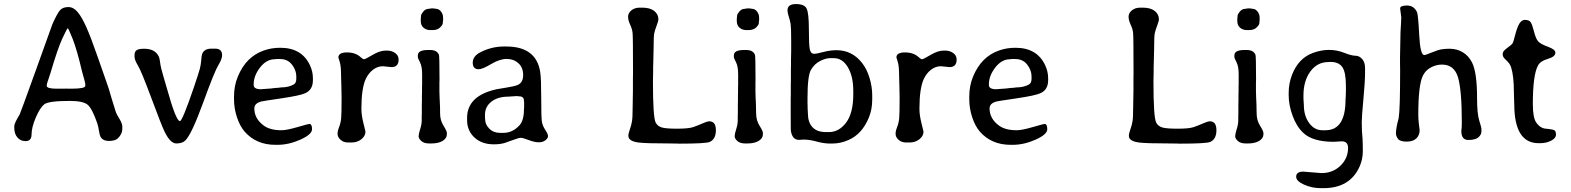

<svg xmlns="http://www.w3.org/2000/svg" viewBox="-20 -723 7894 965"><path d="M408.7 -291.5V-298.3Q408.7 -308.1 392.6 -362.8Q366.2 -475.1 345 -528.1Q323.7 -581.1 320.6 -581.1Q317.4 -581.1 293.7 -530.3Q270 -479.5 233.4 -355L230.5 -346.7L228 -338.4Q214.8 -303.2 214.8 -292Q214.8 -277.3 263.7 -277.3H306.2L310.5 -277.8L323.2 -277.3H339.8Q408.7 -277.3 408.7 -291.5ZM594.7 -86.4V-77.1Q594.7 -48.3 571.3 -26.9Q558.1 -14.6 527.3 -14.6Q496.6 -14.6 484.9 -36.1Q481 -43.5 477.5 -65.4Q474.1 -87.4 468.8 -103.5Q443.8 -175.8 421.4 -195.8Q398.9 -215.8 331.5 -215.8Q223.6 -215.8 202.1 -198.5Q180.7 -181.2 159.7 -131.8Q138.7 -82.5 138.7 -48.1Q138.7 -13.7 108.4 -13.7Q83.5 -13.7 67.6 -32Q51.8 -50.3 51.8 -80.1V-89.8Q51.8 -103 79.1 -148.4Q82 -152.8 162.6 -376.7Q243.2 -600.6 243.2 -601.1Q269 -659.2 283.2 -673.3Q297.4 -687.5 323.5 -687.5Q349.6 -687.5 370.6 -662.1Q391.6 -636.7 414.3 -585.7Q437 -534.7 469 -442.4Q501 -350.1 511.7 -320.6Q522.5 -291 526.9 -276.4L541.5 -226.6Q558.6 -169.9 562.3 -159.4Q565.9 -148.9 580.3 -125.7Q594.7 -102.5 594.7 -86.4Z M1042.5 -478.5H1061.5Q1096.2 -478.5 1096.2 -445.8Q1096.2 -425.8 1077.4 -395.5Q1058.6 -365.2 1001 -207Q943.4 -48.8 911.6 -17.1Q896.5 -2 866.2 -2Q835.9 -2 807.1 -61.5Q792 -92.3 741 -229.5Q689.9 -366.7 673.1 -394Q656.2 -421.4 656.2 -438.5V-446.3Q656.2 -463.4 666.7 -470.7Q677.2 -478 704.6 -478Q761.7 -478 779.3 -436Q782.2 -428.7 785.2 -405.8Q788.1 -382.8 801.5 -338.4Q814.9 -293.9 820.3 -273.9Q864.7 -114.3 884.3 -114.3Q896.5 -114.3 954.1 -283.2Q978 -353.5 983.9 -375.5Q989.7 -397.5 991.5 -420.7Q993.2 -443.8 995.6 -450.7Q1005.4 -478.5 1042.5 -478.5Z M1469.2 -327.1V-339.4Q1469.2 -370.1 1447.5 -398.2Q1425.8 -426.3 1387.2 -426.3H1371.1Q1364.3 -425.3 1361.3 -425.3Q1319.3 -425.3 1287.1 -383.8Q1254.9 -342.3 1254.9 -298.8V-295.9Q1254.9 -274.4 1292.5 -274.4L1295.4 -274.9L1342.3 -278.3Q1366.2 -281.7 1377.4 -281.7L1393.1 -283.7Q1429.7 -283.7 1456.1 -298.3Q1469.2 -305.7 1469.2 -327.1ZM1375 4.9H1364.3Q1268.1 4.9 1210 -61Q1186 -88.4 1171.1 -133.1Q1156.2 -177.7 1156.2 -224.1V-234.9Q1156.2 -236.3 1156.2 -237.8Q1156.2 -292.5 1175.3 -337.9Q1216.3 -438 1305.7 -469.2Q1343.8 -482.9 1388.7 -482.9Q1497.1 -482.9 1538.1 -394.5Q1552.7 -362.8 1552.7 -330.1V-319.8Q1552.7 -271.5 1513.7 -254.4Q1486.3 -242.2 1394.5 -228.8Q1302.7 -215.3 1293 -212.9Q1258.3 -203.6 1258.3 -178.2Q1258.3 -126.5 1305.7 -91.8Q1337.4 -68.4 1395 -68.4Q1420.4 -68.4 1475.1 -84.2Q1529.8 -100.1 1534.7 -100.1Q1548.3 -100.1 1548.3 -73.7Q1548.3 -47.4 1489.7 -21.2Q1431.2 4.9 1375 4.9Z M1680.7 -434.1Q1680.7 -459.5 1724.1 -459.5Q1767.6 -459.5 1793.9 -434.6Q1803.7 -425.3 1809.8 -425.3Q1815.9 -425.3 1852.5 -447Q1889.2 -468.8 1918.5 -468.8H1925.8Q1948.7 -468.8 1966.1 -456.5Q1983.4 -444.3 1983.4 -423.8Q1983.4 -385.7 1947.8 -385.7L1904.3 -390.1Q1878.4 -390.1 1855.7 -373.3Q1833 -356.4 1818.8 -327.1Q1796.4 -280.3 1796.4 -175.3Q1796.4 -145 1806.6 -104Q1816.9 -63 1816.9 -61.5Q1816.9 -40 1796.6 -23.4Q1776.4 -6.8 1746.1 -6.8H1729.5Q1706.5 -6.8 1691.7 -20.3Q1676.8 -33.7 1676.8 -49.3V-56.6Q1676.8 -64.9 1684.8 -85.9Q1692.9 -106.9 1694.8 -129.6Q1696.8 -152.3 1696.8 -232.9L1695.8 -286.6L1694.3 -338.9Q1694.3 -392.1 1687.5 -411.9Q1680.7 -431.6 1680.7 -434.1Z M2095.2 -631.3 2096.2 -644.5Q2096.2 -650.9 2107.4 -664.8Q2118.7 -678.7 2135.3 -678.7Q2139.2 -679.7 2140.6 -679.7L2147.9 -680.7H2159.2L2171.9 -678.7Q2185.5 -678.7 2196.3 -665.3Q2207 -651.9 2207 -633.8V-621.1Q2205.6 -615.2 2205.6 -606.9Q2205.6 -598.6 2192.1 -585.2Q2178.7 -571.8 2153.8 -571.8H2142.1Q2123 -571.8 2108.9 -583.5Q2094.7 -595.2 2094.7 -618.2V-629.4ZM2148.4 -2H2136.7Q2110.8 -2 2097.4 -14.4Q2084 -26.9 2084 -38.1Q2084 -49.3 2091.8 -74Q2099.6 -98.6 2099.6 -117.2V-142.1L2100.1 -154.8V-200.7L2100.6 -213.9Q2100.6 -230 2100.6 -246.1L2101.1 -259.3Q2101.1 -272 2101.1 -285.2L2101.6 -298.3V-349.6Q2101.6 -389.6 2090.8 -410.2Q2080.1 -430.7 2080.1 -435.1V-444.8Q2080.1 -471.7 2130.9 -471.7H2142.1Q2176.3 -471.7 2186 -447.8Q2189 -440.4 2189 -321.3L2188.5 -308.6V-263.2L2189.5 -231.4L2190.9 -200.7Q2191.9 -189 2191.9 -153.6Q2191.9 -118.2 2209 -91.3Q2226.1 -64.5 2226.1 -54.2V-48.8Q2226.1 -27.8 2204.8 -14.9Q2183.6 -2 2148.4 -2Z M2493.7 -55.2H2509.8Q2557.1 -55.2 2591.8 -94.2Q2613.8 -119.1 2613.8 -178.2L2614.3 -184.6V-208Q2613.3 -213.9 2613.3 -217.3Q2613.3 -238.8 2588.9 -238.8L2582.5 -239.7H2568.8L2565.4 -239.3L2548.3 -238.3L2535.2 -237.3Q2482.4 -237.3 2450 -212.2Q2417.5 -187 2417.5 -146V-131.8Q2418.5 -125 2418.5 -121.6Q2418.5 -97.2 2439.5 -76.2Q2460.4 -55.2 2493.7 -55.2ZM2385.7 -375Q2356 -375 2356 -408.2Q2356 -441.4 2396.5 -461.4Q2452.1 -489.3 2512.7 -489.3H2524.4Q2675.8 -489.3 2695.3 -359.9Q2700.2 -327.6 2700.2 -230.7Q2700.2 -133.8 2703.4 -112.5Q2706.5 -91.3 2720.5 -70.3Q2734.4 -49.3 2734.4 -38.8Q2734.4 -28.3 2721.4 -18.1Q2708.5 -7.8 2687.7 -7.8Q2667 -7.8 2637.5 -19Q2607.9 -30.3 2597.9 -30.3Q2587.9 -30.3 2563.2 -21Q2538.6 -11.7 2516.8 -4.6Q2495.1 2.4 2461.9 2.4Q2401.4 2.4 2364.5 -32Q2327.6 -66.4 2327.6 -119.1V-130.4Q2327.6 -241.7 2475.6 -274.4Q2484.9 -276.4 2524.9 -282.7Q2564.9 -289.1 2580.6 -295.4Q2609.4 -307.1 2609.4 -345.5Q2609.4 -383.8 2585.4 -405.3Q2561.5 -426.8 2526.6 -426.8Q2491.7 -426.8 2448.2 -400.9Q2404.8 -375 2385.7 -375Z M3544.9 -113.3Q3578.1 -113.3 3578.1 -68.6Q3578.1 -23.9 3547.4 -9.8Q3528.3 -1 3393.1 -1L3380.9 -1.5L3343.8 -2Q3224.1 -2 3188.5 -6.8Q3138.2 -13.7 3138.2 -40Q3138.2 -52.2 3145.5 -72.3Q3152.8 -92.3 3156.2 -112.3Q3159.7 -132.3 3159.7 -182.1L3161.1 -267.6V-329.6L3161.6 -354.5Q3161.6 -537.6 3159.4 -557.6Q3157.2 -577.6 3147 -599.4Q3136.7 -621.1 3136.7 -639.2Q3136.7 -657.2 3153.3 -670.9Q3169.9 -684.6 3195.8 -684.6H3207.5Q3247.1 -684.6 3268.1 -668Q3289.1 -651.4 3289.1 -626Q3289.1 -617.2 3280 -593.5Q3271 -569.8 3268.1 -554.9Q3265.1 -540 3265.1 -484.9L3263.2 -399.4L3262.7 -387.2V-362.3L3261.7 -313Q3261.7 -131.8 3275.9 -106Q3285.2 -88.9 3305.7 -82.5Q3326.2 -76.2 3383.3 -76.2Q3440.4 -76.2 3463.4 -84Q3486.3 -91.8 3510.5 -102.5Q3534.7 -113.3 3544.9 -113.3Z M3683.6 -631.3 3684.6 -644.5Q3684.6 -650.9 3695.8 -664.8Q3707 -678.7 3723.6 -678.7Q3727.5 -679.7 3729 -679.7L3736.3 -680.7H3747.6L3760.3 -678.7Q3773.9 -678.7 3784.7 -665.3Q3795.4 -651.9 3795.4 -633.8V-621.1Q3793.9 -615.2 3793.9 -606.9Q3793.9 -598.6 3780.5 -585.2Q3767.1 -571.8 3742.2 -571.8H3730.5Q3711.4 -571.8 3697.3 -583.5Q3683.1 -595.2 3683.1 -618.2V-629.4ZM3736.8 -2H3725.1Q3699.2 -2 3685.8 -14.4Q3672.4 -26.9 3672.4 -38.1Q3672.4 -49.3 3680.2 -74Q3688 -98.6 3688 -117.2V-142.1L3688.5 -154.8V-200.7L3689 -213.9Q3689 -230 3689 -246.1L3689.5 -259.3Q3689.5 -272 3689.5 -285.2L3689.9 -298.3V-349.6Q3689.9 -389.6 3679.2 -410.2Q3668.5 -430.7 3668.5 -435.1V-444.8Q3668.5 -471.7 3719.2 -471.7H3730.5Q3764.6 -471.7 3774.4 -447.8Q3777.3 -440.4 3777.3 -321.3L3776.9 -308.6V-263.2L3777.8 -231.4L3779.3 -200.7Q3780.3 -189 3780.3 -153.6Q3780.3 -118.2 3797.4 -91.3Q3814.5 -64.5 3814.5 -54.2V-48.8Q3814.5 -27.8 3793.2 -14.9Q3772 -2 3736.8 -2Z M4131.3 -59.1H4146Q4196.8 -59.1 4232.7 -106.9Q4268.6 -154.8 4268.6 -249V-266.1Q4268.6 -338.9 4241.5 -384.8Q4214.4 -430.7 4171.4 -430.7H4151.9Q4130.4 -430.7 4102.1 -416.5Q4073.7 -402.3 4056.2 -372.6Q4038.6 -342.8 4038.6 -231.9V-200.2L4039.1 -194.8V-179.2L4040 -164.1Q4040.5 -158.7 4040.5 -153.3Q4040.5 -108.4 4063.5 -83.7Q4086.4 -59.1 4131.3 -59.1ZM3995.6 -20Q3960.9 -20 3954.6 -68.4Q3954.1 -71.3 3954.1 -142.6V-231L3954.6 -242.2V-298.8L3955.1 -321.3V-377.9L3955.6 -400.9V-423.8L3956.5 -469.2V-514.6Q3956.5 -583 3953.9 -600.8Q3951.2 -618.7 3944.6 -638.7Q3938 -658.7 3938 -671.4Q3938 -702.6 3980.5 -702.6Q4022.9 -702.6 4034.2 -679.7Q4045.4 -656.7 4045.4 -576.2Q4045.4 -495.6 4050.3 -474.1Q4055.2 -452.6 4071.8 -452.6Q4084 -452.6 4118.2 -461.7Q4152.3 -470.7 4184.6 -470.7Q4261.7 -470.7 4311.5 -408.2Q4336.9 -376.5 4350.3 -331.5Q4363.8 -286.6 4363.8 -244.6V-221.7Q4363.8 -173.8 4347.2 -132.8Q4313.5 -49.8 4245.1 -19.5Q4205.1 -1.5 4161.6 -1.5H4150.9Q4121.1 -1.5 4084.7 -11.5Q4048.3 -21.5 4018.6 -21.5Q4006.8 -20 3995.6 -20Z M4485.4 -434.1Q4485.4 -459.5 4528.8 -459.5Q4572.3 -459.5 4598.6 -434.6Q4608.4 -425.3 4614.5 -425.3Q4620.6 -425.3 4657.2 -447Q4693.8 -468.8 4723.1 -468.8H4730.5Q4753.4 -468.8 4770.8 -456.5Q4788.1 -444.3 4788.1 -423.8Q4788.1 -385.7 4752.4 -385.7L4709 -390.1Q4683.1 -390.1 4660.4 -373.3Q4637.7 -356.4 4623.5 -327.1Q4601.1 -280.3 4601.1 -175.3Q4601.1 -145 4611.3 -104Q4621.6 -63 4621.6 -61.5Q4621.6 -40 4601.3 -23.4Q4581.1 -6.8 4550.8 -6.8H4534.2Q4511.2 -6.8 4496.3 -20.3Q4481.4 -33.7 4481.4 -49.3V-56.6Q4481.4 -64.9 4489.5 -85.9Q4497.6 -106.9 4499.5 -129.6Q4501.5 -152.3 4501.5 -232.9L4500.5 -286.6L4499 -338.9Q4499 -392.1 4492.2 -411.9Q4485.4 -431.6 4485.4 -434.1Z M5164.6 -327.1V-339.4Q5164.6 -370.1 5142.8 -398.2Q5121.1 -426.3 5082.5 -426.3H5066.4Q5059.6 -425.3 5056.6 -425.3Q5014.6 -425.3 4982.4 -383.8Q4950.2 -342.3 4950.2 -298.8V-295.9Q4950.2 -274.4 4987.8 -274.4L4990.7 -274.9L5037.6 -278.3Q5061.5 -281.7 5072.8 -281.7L5088.4 -283.7Q5125 -283.7 5151.4 -298.3Q5164.6 -305.7 5164.6 -327.1ZM5070.3 4.9H5059.6Q4963.4 4.9 4905.3 -61Q4881.3 -88.4 4866.5 -133.1Q4851.6 -177.7 4851.6 -224.1V-234.9Q4851.6 -236.3 4851.6 -237.8Q4851.6 -292.5 4870.6 -337.9Q4911.6 -438 5001 -469.2Q5039.1 -482.9 5084 -482.9Q5192.4 -482.9 5233.4 -394.5Q5248 -362.8 5248 -330.1V-319.8Q5248 -271.5 5209 -254.4Q5181.6 -242.2 5089.8 -228.8Q4998 -215.3 4988.3 -212.9Q4953.6 -203.6 4953.6 -178.2Q4953.6 -126.5 5001 -91.8Q5032.7 -68.4 5090.3 -68.4Q5115.7 -68.4 5170.4 -84.2Q5225.1 -100.1 5230 -100.1Q5243.7 -100.1 5243.7 -73.7Q5243.7 -47.4 5185.1 -21.2Q5126.5 4.9 5070.3 4.9Z M6060.5 -113.3Q6093.8 -113.3 6093.8 -68.6Q6093.8 -23.9 6063 -9.8Q6043.9 -1 5908.7 -1L5896.5 -1.5L5859.4 -2Q5739.7 -2 5704.1 -6.8Q5653.8 -13.7 5653.8 -40Q5653.8 -52.2 5661.1 -72.3Q5668.5 -92.3 5671.9 -112.3Q5675.3 -132.3 5675.3 -182.1L5676.8 -267.6V-329.6L5677.2 -354.5Q5677.2 -537.6 5675 -557.6Q5672.9 -577.6 5662.6 -599.4Q5652.3 -621.1 5652.3 -639.2Q5652.3 -657.2 5668.9 -670.9Q5685.5 -684.6 5711.4 -684.6H5723.1Q5762.7 -684.6 5783.7 -668Q5804.7 -651.4 5804.7 -626Q5804.7 -617.2 5795.7 -593.5Q5786.6 -569.8 5783.7 -554.9Q5780.8 -540 5780.8 -484.9L5778.8 -399.4L5778.3 -387.2V-362.3L5777.3 -313Q5777.3 -131.8 5791.5 -106Q5800.8 -88.9 5821.3 -82.5Q5841.8 -76.2 5898.9 -76.2Q5956.1 -76.2 5979 -84Q6002 -91.8 6026.1 -102.5Q6050.3 -113.3 6060.5 -113.3Z M6199.2 -631.3 6200.2 -644.5Q6200.2 -650.9 6211.4 -664.8Q6222.7 -678.7 6239.3 -678.7Q6243.2 -679.7 6244.6 -679.7L6252 -680.7H6263.2L6275.9 -678.7Q6289.6 -678.7 6300.3 -665.3Q6311 -651.9 6311 -633.8V-621.1Q6309.6 -615.2 6309.6 -606.9Q6309.6 -598.6 6296.1 -585.2Q6282.7 -571.8 6257.8 -571.8H6246.1Q6227.1 -571.8 6212.9 -583.5Q6198.7 -595.2 6198.7 -618.2V-629.4ZM6252.4 -2H6240.7Q6214.8 -2 6201.4 -14.4Q6188 -26.9 6188 -38.1Q6188 -49.3 6195.8 -74Q6203.6 -98.6 6203.6 -117.2V-142.1L6204.1 -154.8V-200.7L6204.6 -213.9Q6204.6 -230 6204.6 -246.1L6205.1 -259.3Q6205.1 -272 6205.1 -285.2L6205.6 -298.3V-349.6Q6205.6 -389.6 6194.8 -410.2Q6184.1 -430.7 6184.1 -435.1V-444.8Q6184.1 -471.7 6234.9 -471.7H6246.1Q6280.3 -471.7 6290 -447.8Q6293 -440.4 6293 -321.3L6292.5 -308.6V-263.2L6293.5 -231.4L6294.9 -200.7Q6295.9 -189 6295.9 -153.6Q6295.9 -118.2 6313 -91.3Q6330.1 -64.5 6330.1 -54.2V-48.8Q6330.1 -27.8 6308.8 -14.9Q6287.6 -2 6252.4 -2Z M6625.5 -68.4H6642.1Q6742.7 -68.4 6742.7 -222.7Q6743.7 -232.4 6743.7 -238.3L6744.6 -264.6V-290.5Q6744.6 -359.9 6726.6 -385.7Q6708.5 -411.6 6669.4 -411.6H6661.1L6656.2 -411.1Q6600.6 -411.1 6565.9 -363.8Q6531.2 -316.4 6531.2 -243.2V-227.1L6533.2 -196.3Q6533.2 -141.1 6559.8 -104.7Q6586.4 -68.4 6625.5 -68.4ZM6457 -243.2V-256.8Q6457 -302.7 6473.6 -346.7Q6505.9 -430.2 6578.6 -457Q6620.6 -472.2 6659.9 -472.2Q6699.2 -472.2 6736.3 -457.5Q6773.4 -442.9 6792.5 -442.9Q6811.5 -442.9 6826.2 -426.5Q6840.8 -410.2 6840.8 -381.3V-356.4Q6840.8 -312.5 6832.5 -224.4Q6824.2 -136.2 6824.2 -108.4Q6824.2 -80.6 6825.2 -64L6828.1 -27.3Q6829.6 -2.4 6829.6 37.6Q6829.6 77.6 6813.5 113.8Q6765.1 222.7 6631.8 222.7H6618.7Q6573.2 222.7 6533.9 204.8Q6494.6 187 6494.6 165.5Q6494.6 139.6 6530.3 139.6L6621.6 147Q6678.7 147 6717 109.9Q6755.4 72.8 6755.4 20.5Q6755.4 -12.7 6723.6 -12.7L6683.1 -10.3Q6578.1 -10.3 6530.3 -55.2Q6496.1 -87.4 6476.6 -141.4Q6457 -195.3 6457 -243.2Z M7022.9 -635.7 7017.1 -680.7Q7017.1 -695.3 7051.8 -695.3Q7086.4 -695.3 7102.1 -661.6Q7107.9 -648.4 7113 -547.4Q7118.2 -446.3 7138.2 -446.3Q7142.6 -446.3 7155.8 -451.2L7166.5 -455.6Q7182.6 -462.4 7205.6 -470.2Q7228.5 -478 7265.9 -478Q7303.2 -478 7332.5 -460Q7361.8 -441.9 7378.4 -409.2Q7403.8 -359.4 7403.8 -230Q7403.8 -151.4 7414.8 -116.7Q7425.8 -82 7425.8 -75.2V-63Q7425.8 -45.9 7410.4 -32.7Q7395 -19.5 7359.9 -19.5Q7324.7 -19.5 7324.7 -64.5L7326.7 -85Q7327.1 -92.3 7327.1 -109.4Q7327.1 -269.5 7308.1 -334Q7289.1 -398.4 7227.5 -398.4Q7198.7 -398.4 7172.1 -384.3Q7145.5 -370.1 7132.3 -344.2Q7108.4 -298.3 7108.4 -147.5Q7108.4 -127 7110.8 -105L7112.3 -92.3Q7115.2 -71.3 7115.2 -68.8Q7115.2 -43.5 7098.6 -27.3Q7082 -11.2 7049.6 -11.2Q7017.1 -11.2 7006.6 -24.9Q6996.1 -38.6 6996.1 -53.2Q6996.1 -67.9 7000 -87.9L7002.9 -102.1L7009.8 -129.9Q7017.1 -171.9 7017.1 -371.6L7016.6 -403.8Q7016.6 -419.9 7016.6 -436L7019 -561L7021.5 -605Q7022.9 -626 7022.9 -635.7Z M7588.9 -259.3Q7588.9 -341.3 7574.7 -385.3Q7568.8 -403.8 7550.8 -419.9Q7532.7 -436 7532.7 -446.8V-453.1Q7532.7 -465.8 7554.9 -481.7Q7577.1 -497.6 7581.8 -504.6Q7586.4 -511.7 7593.5 -540.8Q7600.6 -569.8 7608.9 -589.8Q7623 -623 7644.3 -623Q7665.5 -623 7673.3 -611.3Q7681.2 -599.6 7689.9 -564.7Q7698.7 -529.8 7710.2 -515.9Q7721.7 -502 7759.5 -488.3Q7797.4 -474.6 7797.4 -458.5Q7797.4 -438 7760 -427.2Q7722.7 -416.5 7710.4 -394.5Q7684.1 -347.2 7684.1 -199.7Q7684.1 -130.4 7701.9 -106Q7719.7 -81.5 7742.2 -77.1Q7744.6 -76.7 7765.4 -74.5Q7786.1 -72.3 7793.2 -67.6Q7800.3 -63 7800.3 -45.9Q7800.3 -28.8 7776.4 -16.1Q7752.4 -3.4 7721.7 -3.4H7712.9Q7590.8 -3.4 7590.8 -199.2L7590.3 -209.5Q7588.9 -240.2 7588.9 -259.3Z"/></svg>

Font: Averia Libre Light
Style: Regular
Weight: 300
Version: Version 1.002